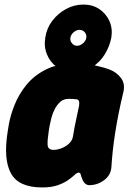

<svg xmlns="http://www.w3.org/2000/svg" viewBox="-20 -801 564 843"><path d="M165 22Q62 22 28 -40Q-6 -102 14 -225L18 -250Q25 -293 44 -340.5Q63 -388 96.5 -429Q130 -470 182 -496Q234 -522 306 -522Q358 -522 396 -514Q434 -506 463 -495Q493 -483 511.5 -458Q530 -433 522 -398Q510 -349 501 -303.5Q492 -258 485.5 -216.5Q479 -175 475 -137Q471 -99 469 -66Q466 -31 436.5 -9.5Q407 12 372 12Q362 12 354 5Q346 -2 342 -13Q336 -26 334.5 -34.5Q333 -43 325 -43Q318 -43 307.5 -33Q297 -23 279.5 -10.5Q262 2 234 12Q206 22 165 22ZM216 -143Q232 -143 251 -150.5Q270 -158 283.5 -171Q297 -184 300 -200Q304 -225 307.5 -243Q311 -261 315 -279Q319 -297 324 -322Q335 -364 316 -365Q309 -366 300 -366.5Q291 -367 282 -367Q260 -367 245.5 -354.5Q231 -342 221 -323Q211 -304 206 -284.5Q201 -265 198 -250L194 -225Q188 -187 189 -165Q190 -143 216 -143ZM179 -637Q185 -677 209.5 -709.5Q234 -742 270 -761.5Q306 -781 346 -781Q386 -781 415.5 -761.5Q445 -742 460 -709.5Q475 -677 469 -637Q462 -599 441 -564Q420 -529 385 -506.5Q350 -484 300 -484Q260 -484 230 -506Q200 -528 186 -562.5Q172 -597 179 -637ZM289 -635Q287 -622 296 -611Q305 -600 318 -600Q332 -600 344.5 -611Q357 -622 359 -635Q361 -649 352 -659.5Q343 -670 329 -670Q316 -670 303.5 -659.5Q291 -649 289 -635Z"/></svg>

Font: Winky Sans ExtraBold
Style: Italic
Weight: 800
Italic angle: -8.97852°
Designer: Simon Atzbach
Foundry: typofactur
Version: Version 1.205